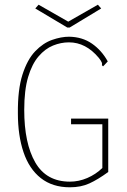

<svg xmlns="http://www.w3.org/2000/svg" viewBox="-20 -786 540 816"><path d="M277 10Q203 10 153.5 -29Q104 -68 80 -139Q56 -210 56 -304Q55 -405 75.5 -469Q96 -533 129.5 -568Q163 -603 201.5 -616.5Q240 -630 274 -630Q330 -629 371 -600.5Q412 -572 438 -525L424 -510L418 -504L413 -509Q415 -514 412.5 -520.5Q410 -527 400 -540Q345 -606 273 -606Q239 -606 205.5 -592.5Q172 -579 144 -546.5Q116 -514 99.5 -458.5Q83 -403 83 -319Q83 -177 130 -95.5Q177 -14 277 -14Q315 -14 351 -29.5Q387 -45 415 -72V-258H282V-282H440V-55Q396 -23 360 -6.5Q324 10 277 10ZM396 -766 410 -750 276 -669H266L130 -750L144 -766L270 -694Z"/></svg>

Font: Inconsolata ExtraLight
Style: Regular
Weight: 200
Monospace: yes
Designer: Raph Levien, Cyreal, Brenton Simpson
Foundry: Raph Levien, Cyreal, Google
Version: Version 3.001; ttfautohint (v1.8.2.53-6de2)